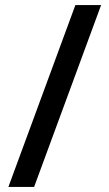

<svg xmlns="http://www.w3.org/2000/svg" viewBox="-20 -734 427 754"><path d="M13 0H114L377 -714H276Z"/></svg>

Font: Kathrein 67 Medium Condensed
Style: Regular
Weight: 500
Width: 3
Designer: Lazydogs Typefoundry, based on Open Sans by Ascender Corporation
Foundry: Lazydogs Typefoundry
Version: Version 1.003;PS 001.003;hotconv 1.0.88;makeotf.lib2.5.64775